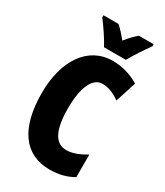

<svg xmlns="http://www.w3.org/2000/svg" viewBox="-228 -1018 962 1120"><g transform="rotate(30 253.5 -458.5)"><path d="M220 -767H367C388 -806 434 -875 462 -913V-927H363C343 -911 320 -887 293 -854C267 -886 245 -910 225 -927H124V-913C150 -880 203 -802 220 -767ZM320 -578C363 -578 400 -561 438 -534L483 -674C426 -708 368 -724 305 -724C140 -724 39 -575 39 -355C39 -119 131 10 301 10C360 10 413 -3 459 -30V-182C416 -157 374 -137 328 -137C253 -137 216 -209 216 -354C216 -493 253 -578 320 -578Z"/></g></svg>

Font: Noto Sans Myanmar UI ExtraCondensed Black
Style: Regular
Weight: 900
Width: 2
Designer: Monotype Design Team
Foundry: Monotype Imaging Inc.
Version: Version 2.103